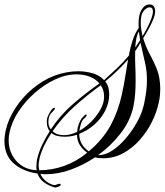

<svg xmlns="http://www.w3.org/2000/svg" viewBox="-29 -742 742 865"><path d="M219 103Q218 103 211.5 100.5Q205 98 204 98Q182 90 165 76Q148 62 140 40Q73 30 32 -6.5Q-9 -43 -9 -107Q-9 -118 -7.5 -129Q-6 -140 -4 -152Q8 -205 40 -254.5Q72 -304 118 -342.5Q164 -381 216 -401Q271 -421 324 -421Q356 -421 388 -412Q420 -403 440 -381Q469 -407 498 -434.5Q527 -462 552 -492L554 -505Q559 -531 569 -561.5Q579 -592 596 -616Q595 -630 595.5 -644.5Q596 -659 599 -673Q602 -689 614 -705.5Q626 -722 645 -722Q659 -722 664.5 -712.5Q670 -703 670 -691Q670 -676 661 -654Q652 -632 639.5 -609.5Q627 -587 616 -570Q629 -528 647 -495.5Q665 -463 678.5 -428.5Q692 -394 693 -344Q693 -328 691.5 -312Q690 -296 686 -279Q677 -236 655 -192Q633 -148 600 -111Q567 -74 525.5 -51.5Q484 -29 436 -29Q415 -29 399 -33Q348 1 290.5 22Q233 43 177 43Q171 43 165 42.5Q159 42 153 41Q160 58 173.5 70Q187 82 204 89L215 92Q221 92 227.5 89Q234 86 240 86Q246 86 244 92Q243 96 233 99.5Q223 103 219 103ZM613 -579Q623 -595 634 -616Q645 -637 652.5 -657.5Q660 -678 660 -690Q660 -709 645 -709Q635 -709 623.5 -698.5Q612 -688 608 -670Q605 -657 605 -641Q605 -625 607.5 -609Q610 -593 613 -579ZM580 -528Q586 -536 591.5 -544.5Q597 -553 602 -561Q601 -571 599.5 -580.5Q598 -590 597 -600Q592 -593 589.5 -584.5Q587 -576 585 -568Q583 -558 582 -548Q581 -538 580 -528ZM413 -43Q446 -43 478 -64.5Q510 -86 538 -119Q566 -152 586 -187.5Q606 -223 614 -251Q616 -259 618.5 -267.5Q621 -276 622 -284Q628 -313 630.5 -336.5Q633 -360 633 -380Q633 -424 624 -461Q615 -498 604 -550Q593 -529 580 -512Q579 -478 580.5 -445Q582 -412 582 -378Q582 -350 580 -321Q578 -292 572 -262Q558 -197 514 -140.5Q470 -84 413 -43ZM371 -60Q436 -115 470 -178.5Q504 -242 520 -317Q529 -356 535 -395.5Q541 -435 548 -474Q524 -447 498.5 -422.5Q473 -398 445 -375Q455 -363 459 -348.5Q463 -334 463 -317Q463 -279 445 -243.5Q427 -208 396.5 -181Q366 -154 328 -139Q328 -113 339.5 -93.5Q351 -74 371 -60ZM136 25Q135 20 135 16Q135 12 135 8Q135 -9 138 -24Q145 -56 161 -89.5Q177 -123 195 -151Q182 -167 182 -191Q182 -196 182 -199.5Q182 -203 183 -207Q184 -213 189.5 -224.5Q195 -236 202 -246Q209 -256 216 -256Q219 -256 219 -254Q217 -247 203 -233.5Q189 -220 189 -192Q189 -173 200 -159Q241 -222 299 -272.5Q357 -323 419 -366Q401 -387 374 -397Q347 -407 316 -407Q268 -407 219 -384Q170 -361 127 -323Q84 -285 54 -239Q24 -193 14 -146Q12 -137 11 -128Q10 -119 10 -111Q10 -56 44.5 -17Q79 22 136 25ZM259 -133Q274 -133 289 -137Q304 -141 319 -148Q319 -153 319.5 -157.5Q320 -162 321 -166Q325 -184 332.5 -198Q340 -212 355 -225L359 -226Q362 -226 362 -222Q358 -214 348 -206Q338 -198 331 -166Q329 -158 329 -153Q356 -168 381.5 -193.5Q407 -219 423.5 -248.5Q440 -278 440 -306Q440 -336 425 -358Q364 -314 307.5 -263.5Q251 -213 208 -151Q218 -141 231 -137Q244 -133 259 -133ZM148 25Q205 25 260 5.5Q315 -14 364 -54Q344 -68 331 -88Q318 -108 318 -135Q291 -126 262 -126Q246 -126 230 -129.5Q214 -133 203 -143Q185 -117 170.5 -87Q156 -57 149 -28Q148 -21 146.5 -13Q145 -5 145 3Q145 14 148 25Z"/></svg>

Font: Mea Culpa
Style: Regular
Weight: 400
Designer: Robert E. Leuschke
Foundry: Robert E. Leuschke
Version: Version 1.010; ttfautohint (v1.8.3)